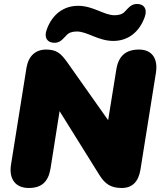

<svg xmlns="http://www.w3.org/2000/svg" viewBox="-20 -927 803 957"><path d="M123 10C189 10 221 -22 232 -88L277 -373L474 -57C503 -10 532 10 587 10C639 10 670 -21 680 -81L757 -563C769 -637 736 -680 673 -680C607 -680 571 -648 560 -582L519 -328L317 -614C285 -659 264 -680 210 -680C158 -680 122 -649 112 -589L35 -107C23 -33 59 10 123 10ZM246 -714C278 -712 289 -728 312 -752C324 -765 342 -770 363 -770C416 -770 469 -723 545 -723C617 -723 675 -766 702 -844C715 -882 698 -905 668 -907C637 -909 625 -893 602 -869C590 -856 572 -851 551 -851C498 -851 445 -898 369 -898C297 -898 239 -855 212 -777C199 -739 216 -716 246 -714Z"/></svg>

Font: SN Pro Black
Style: Italic
Weight: 900
Italic angle: -9°
Designer: Tobias Whetton
Foundry: Supernotes
Version: Version 1.001;Glyphs 3.2 (3249)